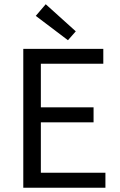

<svg xmlns="http://www.w3.org/2000/svg" viewBox="-20 -887 567 907"><path d="M301 -697 149 -812 196 -867 338 -739ZM90 0V-656H468V-586H173V-380H422V-309H173V-71H478V0Z"/></svg>

Font: TypoPRO Source Sans Pro
Style: Regular
Weight: 400
Designer: Paul D. Hunt
Foundry: Adobe Systems Incorporated
Version: Version 2.020;PS 2.000;hotconv 1.0.86;makeotf.lib2.5.63406